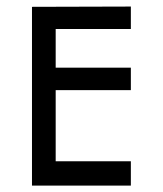

<svg xmlns="http://www.w3.org/2000/svg" viewBox="-20 -581 510 601"><path d="M389.6 -76.2V0H80.1V-559.6L389.6 -560.5V-490.2H154.3V-369.1H389.6V-298.8H154.3V-76.2Z"/></svg>

Font: Geo
Style: Regular
Weight: 500
Version: Version 001.2